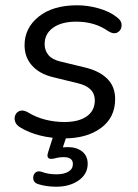

<svg xmlns="http://www.w3.org/2000/svg" viewBox="-20 -515 521 727"><path d="M223 9Q175 9 131.5 -2Q88 -13 56 -33Q41 -42 37 -55.5Q33 -69 38.5 -80.5Q44 -92 56.5 -95.5Q69 -99 85 -90Q116 -71 151.5 -62Q187 -53 224 -53Q278 -53 308.5 -74.5Q339 -96 339 -135Q339 -185 274 -200L180 -223Q130 -235 101.5 -266.5Q73 -298 73 -344Q73 -409 126.5 -452Q180 -495 272 -495Q312 -495 353 -483.5Q394 -472 421 -451Q441 -437 440.5 -419Q440 -401 425.5 -392.5Q411 -384 390 -397Q339 -433 269 -433Q213 -433 181 -410Q149 -387 149 -348Q149 -324 163.5 -306.5Q178 -289 209 -282L304 -259Q357 -246 386.5 -216.5Q416 -187 416 -140Q416 -70 362.5 -30.5Q309 9 223 9ZM193 192Q155 192 124 182Q108 177 106 163Q104 149 113 139.5Q122 130 139 136Q162 145 194 145Q222 145 239 135Q256 125 256 106Q256 80 221 80Q204 80 186 85Q169 89 163 83Q157 77 162 62L188 -20H239L218 43Q228 42 236 42Q270 42 291 58.5Q312 75 312 105Q312 144 278 168Q244 192 193 192Z"/></svg>

Font: Nunito
Style: Italic
Weight: 400
Italic angle: -9°
Designer: Vernon Adams
Foundry: Vernon Adams
Version: Version 3.601; ttfautohint (v1.8.2.53-6de2)